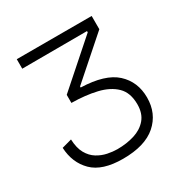

<svg xmlns="http://www.w3.org/2000/svg" viewBox="-157 -787 894 928"><g transform="rotate(-30 290.0 -323.0)"><path d="M267 14Q152 14 98 -39.5Q44 -93 40 -178L95 -193Q97 -144 114 -114Q131 -84 157 -68Q183 -52 212 -46Q241 -40 266 -40Q318 -40 361.5 -53.5Q405 -67 431.5 -98Q458 -129 458 -180Q458 -245 422 -280Q386 -315 324.5 -329.5Q263 -344 185 -345V-390L424 -601V-608L62 -607V-660H480V-586L261 -393V-387Q395 -383 455 -328Q515 -273 515 -185Q515 -96 452.5 -41Q390 14 267 14Z"/></g></svg>

Font: Bricolage Grotesque 12pt ExtraLight
Style: Regular
Weight: 200
Designer: Mathieu Triay
Foundry: Atelier Triay
Version: Version 1.001; ttfautohint (v1.8.4.7-5d5b);gftools[0.9.33.de